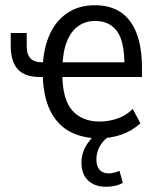

<svg xmlns="http://www.w3.org/2000/svg" viewBox="-20 -519 596 733"><path d="M358 9Q294 9 246 -17Q198 -43 171.5 -97Q145 -151 143 -236L158 -225H132Q75 -225 48 -254.5Q21 -284 21 -345V-393H82V-344Q82 -310 97 -295.5Q112 -281 141 -281H157L143 -263Q146 -335 170 -388Q194 -441 238 -470Q282 -499 342 -499Q402 -499 442 -471.5Q482 -444 502 -390.5Q522 -337 522 -260V-225H206L218 -233Q219 -138 256.5 -96.5Q294 -55 361 -55Q394 -55 427 -66Q460 -77 487 -103L516 -48Q482 -18 442 -4.5Q402 9 358 9ZM343 -439Q307 -439 279.5 -420Q252 -401 236 -362Q220 -323 218 -262L206 -281H469L455 -264Q456 -360 427 -399.5Q398 -439 343 -439ZM384 194Q342 194 316.5 170Q291 146 291 102Q291 63 313.5 29.5Q336 -4 374 -29L400 0Q384 9 372 23.5Q360 38 354 55Q348 72 348 90Q348 116 360.5 129.5Q373 143 395 143Q404 143 414.5 140.5Q425 138 436 133L449 179Q435 187 419 190.5Q403 194 384 194Z"/></svg>

Font: Nunito Sans 10pt Condensed
Style: Regular
Weight: 400
Width: 3
Designer: Vernon Adams
Foundry: Vernon Adams
Version: Version 3.101;gftools[0.9.27]